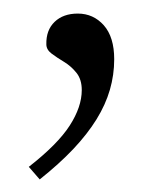

<svg xmlns="http://www.w3.org/2000/svg" viewBox="-20 -112 242 290"><path d="M23.5 140Q67 106 85.2 77.8Q103.5 49.5 103.5 24Q103.5 8 95.5 -2Q87.5 -12 76.8 -18.5Q66 -25 58 -31Q50 -37 50 -45Q49.5 -66.5 62.5 -79Q75.5 -91.5 97.5 -91.5Q121 -91.5 136.8 -73.8Q152.5 -56 152.5 -22.5Q152.5 1 146 23.5Q139.5 46 125.8 68.2Q112 90.5 90.8 113Q69.5 135.5 40 159Z"/></svg>

Font: Newsreader 16pt Light
Style: Regular
Weight: 300
Designer: Hugues Gentile
Foundry: Production Type
Version: Version 1.003